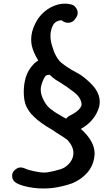

<svg xmlns="http://www.w3.org/2000/svg" viewBox="-20 -900 618 1061"><path d="M272.5 -470.7Q258.8 -482.4 253.9 -487.3Q248 -485.4 242.2 -485.4Q230.5 -485.4 218.8 -458Q205.1 -426.8 205.1 -406.2V-405.3Q205.1 -376 222.7 -343.3Q240.2 -310.5 264.6 -293.9H265.6Q285.2 -277.3 326.2 -254.9Q335.9 -249 345.7 -244.1Q351.6 -252.9 361.3 -258.8Q398.4 -276.4 416 -294.9Q430.7 -310.5 430.7 -323.2Q430.7 -338.9 419.9 -357.4Q411.1 -373 390.6 -389.6Q369.1 -406.2 350.1 -419.4Q331.1 -432.6 307.6 -447.3Q283.2 -460.9 272.5 -470.7ZM502 -40Q497.1 14.6 461.9 54.7Q426.8 93.8 377.9 113.3Q328.1 130.9 271.5 138.7Q245.1 141.6 220.7 141.6Q190.4 141.6 162.1 137.7Q100.6 128.9 70.3 111.3Q46.9 97.7 46.9 71.3Q46.9 48.8 68.4 34.2Q80.1 25.4 94.7 25.4Q105.5 25.4 116.2 30.3Q136.7 40 167 45.9Q198.2 52.7 220.7 53.7Q245.1 53.7 279.3 44.9Q317.4 36.1 335 26.4Q378.9 -2 384.8 -43Q385.7 -48.8 385.7 -54.7Q385.7 -89.8 353.5 -126Q342.8 -135.7 290 -168Q285.2 -170.9 265.6 -184.6Q246.1 -196.3 237.8 -201.2Q229.5 -206.1 212.9 -217.8Q196.3 -229.5 186.5 -237.8Q176.8 -246.1 165 -257.8Q151.4 -270.5 142.6 -283.2Q133.8 -295.9 127 -308.6Q111.3 -340.8 111.3 -391.6Q111.3 -435.5 123 -474.6Q136.7 -516.6 168 -547.9Q178.7 -558.6 191.4 -565.4Q163.1 -612.3 155.3 -649.4Q152.3 -665 152.3 -681.6Q152.3 -724.6 173.8 -767.6Q201.2 -825.2 256.8 -857.4Q297.9 -879.9 337.9 -879.9Q356.4 -879.9 375 -875Q389.6 -871.1 399.4 -857.4Q409.2 -844.7 409.2 -829.1Q409.2 -815.4 402.3 -805.7L394.5 -793.9Q380.9 -774.4 357.4 -774.4H352.5H351.6H350.6Q332 -777.3 320.3 -788.1Q284.2 -786.1 270.5 -755.9Q258.8 -730.5 258.8 -701.2Q258.8 -675.8 267.6 -647.5Q286.1 -582 318.4 -553.7Q356.4 -523.4 399.4 -501Q427.7 -487.3 459 -460Q495.1 -428.7 509.8 -405.3Q531.2 -372.1 531.2 -337.9Q531.2 -324.2 528.3 -311.5Q516.6 -267.6 484.4 -232.4Q460 -206.1 426.8 -187.5Q502.9 -120.1 502.9 -50.8Q502.9 -45.9 502 -40Z"/></svg>

Font: sage sans
Style: Regular
Weight: 400
Version: Version 001.032